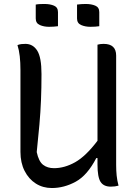

<svg xmlns="http://www.w3.org/2000/svg" viewBox="-20 -931 690 967"><path d="M241 16Q196 16 160.5 -6.5Q125 -29 104 -70Q83 -111 83 -166V-578Q83 -616 79.5 -647.5Q76 -679 68 -704Q79 -708 88 -709Q97 -710 108 -710Q146 -710 167.5 -676Q189 -642 189 -558Q189 -489 186.5 -427.5Q184 -366 178.5 -303.5Q173 -241 165 -165Q175 -118 197 -101Q219 -84 252 -84Q305 -84 358.5 -114Q412 -144 471 -222V-706Q484 -710 502 -710Q565 -710 565 -651V-100Q565 -72 567.5 -47Q570 -22 577 4Q560 9 538 9Q502 9 486.5 -15Q471 -39 471 -103V-135H465Q420 -48 361.5 -16Q303 16 241 16ZM160 -908Q170 -910 182 -910.5Q194 -911 204 -911Q232 -911 252 -902.5Q272 -894 272 -870V-799Q251 -796 227 -796Q201 -796 180.5 -805Q160 -814 160 -838ZM368 -908Q389 -911 412 -911Q440 -911 460 -902.5Q480 -894 480 -870V-799Q461 -796 435 -796Q409 -796 388.5 -805Q368 -814 368 -838Z"/></svg>

Font: Recursive Sn Csl St
Style: Regular
Weight: 400
Version: Version 1.079;hotconv 1.0.112;makeotfexe 2.5.65598; ttfautoh